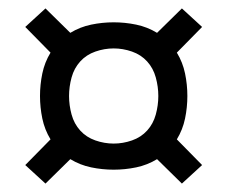

<svg xmlns="http://www.w3.org/2000/svg" viewBox="-20 -568 540 456"><path d="M88 -132 40 -176 100 -237Q86 -260 80.5 -286.5Q75 -313 75 -340Q75 -367 80.5 -393.5Q86 -420 100 -443L40 -504L88 -548L147 -490Q170 -504 196.5 -509.5Q223 -515 250 -515Q277 -515 303.5 -509.5Q330 -504 353 -490L412 -548L460 -504L400 -443Q414 -420 419.5 -393.5Q425 -367 425 -340Q425 -313 419.5 -286.5Q414 -260 400 -237L460 -176L412 -132L353 -190Q330 -176 303.5 -170.5Q277 -165 250 -165Q223 -165 196.5 -170.5Q170 -176 147 -190ZM250 -227Q272 -227 293.5 -234.5Q315 -242 329.5 -258Q344 -274 350 -296Q356 -318 356 -340Q356 -362 350 -384Q344 -406 329.5 -422Q315 -438 293.5 -445.5Q272 -453 250 -453Q228 -453 206.5 -445.5Q185 -438 170.5 -422Q156 -406 150 -384Q144 -362 144 -340Q144 -318 150 -296Q156 -274 170.5 -258Q185 -242 206.5 -234.5Q228 -227 250 -227Z"/></svg>

Font: Iosevka srxl
Style: Regular
Weight: 400
Monospace: yes
Designer: Belleve Invis
Foundry: Belleve Invis
Version: Version 33.0.1; ttfautohint (v1.8.3)